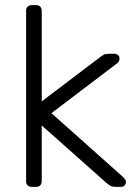

<svg xmlns="http://www.w3.org/2000/svg" viewBox="-20 -730 527 750"><path d="M104 0Q94 0 88 -6Q82 -12 82 -22V-688Q82 -698 88 -704Q94 -710 104 -710H121Q131 -710 137 -704Q143 -698 143 -688V-334L366 -503Q380 -514 386.5 -517Q393 -520 408 -520H427Q436 -520 441.5 -514.5Q447 -509 447 -500Q447 -496 444.5 -490.5Q442 -485 434 -480L181 -288L459 -40Q472 -28 472 -20Q472 -11 466.5 -5.5Q461 0 452 0H436Q421 0 414.5 -2.5Q408 -5 394 -17L143 -240V-22Q143 -12 137 -6Q131 0 121 0Z"/></svg>

Font: Rubik Light Light
Style: Regular
Weight: 300
Version: Version 2.101